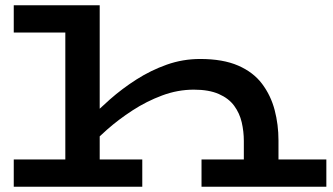

<svg xmlns="http://www.w3.org/2000/svg" viewBox="-20 -706 1258 726"><path d="M902 0V-173Q902 -209 894 -243.5Q886 -278 865.5 -306Q845 -334 807.5 -350.5Q770 -367 713 -367Q652 -367 593 -345Q534 -323 481 -288.5Q428 -254 385 -216Q342 -178 311 -146V-250Q349 -289 395.5 -330Q442 -371 496 -405.5Q550 -440 610.5 -461.5Q671 -483 737 -483Q823 -483 880.5 -458Q938 -433 971 -389Q1004 -345 1018.5 -290Q1033 -235 1033 -175V0ZM32 0V-103H518V0ZM742 0V-103H1214V0ZM357 -686V0H227V-583H32V-686Z"/></svg>

Font: BioRhyme Expanded SemiBold
Style: Regular
Weight: 600
Width: 7
Designer: Aoife Mooney
Foundry: Aoife Mooney Type
Version: Version 1.600;gftools[0.9.33]